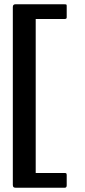

<svg xmlns="http://www.w3.org/2000/svg" viewBox="-20 -767 398 898"><path d="M292 100Q292 111 283 111H53Q46 111 43 108Q40 105 40 97V-734Q40 -747 52 -747H279Q288 -747 290 -746Q292 -745 292 -739V-686Q292 -681 289 -679.5Q286 -678 280 -678H147V42H281Q287 42 289.5 43.5Q292 45 292 52Z"/></svg>

Font: Glory Thin SemiBold
Style: Regular
Weight: 600
Version: Version 1.011